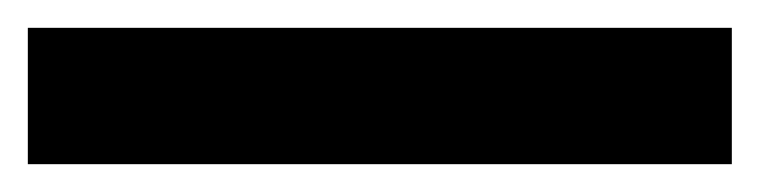

<svg xmlns="http://www.w3.org/2000/svg" viewBox="-23 -878 546 138"><path d="M503 -760H-3V-858H503Z"/></svg>

Font: Noto Sans Adlam
Style: Regular
Weight: 400
Designer: Mark Jamra, Neil Patel
Foundry: JamraPatel LLC
Version: Version 3.001